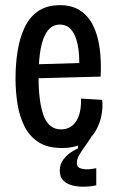

<svg xmlns="http://www.w3.org/2000/svg" viewBox="-20 -560 448 742"><path d="M352 156Q331 161 306 161.5Q281 162 259.5 156.5Q238 151 224.5 137.5Q211 124 211 100Q211 75 224.5 57Q238 39 255 28Q272 17 281 14V-59L347 -60V-55Q327 -20 310.5 2.5Q294 25 285.5 40Q277 55 277 70Q277 81 283 86Q289 91 300 93Q311 95 324.5 94Q338 93 352 90ZM219 12Q164 12 129 -10.5Q94 -33 74.5 -72Q55 -111 47.5 -158.5Q40 -206 40 -257Q40 -312 48 -362.5Q56 -413 75 -453.5Q94 -494 127.5 -517Q161 -540 212 -540Q258 -540 289.5 -519.5Q321 -499 339.5 -462Q358 -425 365 -374.5Q372 -324 369 -264L105 -257V-311L305 -317L286 -295Q288 -351 280 -388.5Q272 -426 255 -445.5Q238 -465 211 -465Q183 -465 164.5 -441.5Q146 -418 137.5 -373Q129 -328 129 -262Q129 -167 148.5 -113.5Q168 -60 216 -60Q235 -60 249.5 -68Q264 -76 274 -91Q284 -106 289 -128Q294 -150 293 -179L375 -174Q378 -146 372 -114Q366 -82 349 -53Q332 -24 300 -6Q268 12 219 12Z"/></svg>

Font: Bricolage Grotesque Condensed
Style: Regular
Weight: 400
Width: 3
Designer: Mathieu Triay
Foundry: Atelier Triay
Version: Version 1.000;gftools[0.9.30]